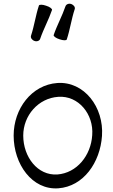

<svg xmlns="http://www.w3.org/2000/svg" viewBox="-20 -1002 614 1041"><path d="M342 -788C360 -842 367 -898 385 -952C389 -963 380 -975 367 -980C353 -985 339 -979 335 -968C317 -915 289 -865 271 -812C269 -806 283 -795 303 -789C323 -782 340 -782 342 -788ZM198 -792C216 -845 244 -895 262 -948C264 -954 250 -965 230 -971C211 -978 193 -978 191 -972C173 -918 166 -862 148 -808C145 -797 153 -785 167 -780C180 -775 195 -781 198 -792ZM296 19C433 9 523 -121 533 -265C544 -421 436 -562 291 -552C151 -542 54 -412 54 -267C54 -112 154 29 296 19ZM106 -267C106 -376 188 -470 296 -477C405 -485 489 -383 480 -269C473 -159 397 -64 291 -56C184 -49 106 -151 106 -267Z"/></svg>

Font: Nupuram Light
Style: Regular
Weight: 300
Designer: Santhosh Thottingal (santhosh.thottingal@gmail.com)
Foundry: SMC
Version: Version 1.000